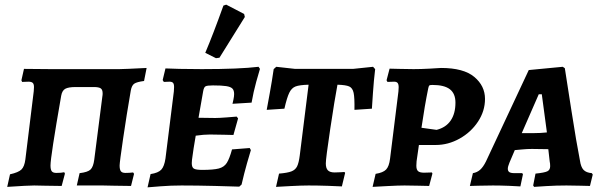

<svg xmlns="http://www.w3.org/2000/svg" viewBox="-20 -797 2586 825"><path d="M23 -48Q59 -56 72 -68.5Q85 -81 89 -112L125 -405Q126 -412 126 -423Q126 -436 120.5 -441Q115 -446 102 -446L75 -445L72 -452L83 -501L196 -500H493Q512 -500 610 -505L599 -449Q568 -445 557 -437.5Q546 -430 542 -408Q524 -304 509 -201.5Q494 -99 494 -86Q494 -68 499.5 -61Q505 -54 519 -54Q536 -54 552 -56L556 -50L543 2L471 1Q451 0 423 0H310L322 -53Q357 -57 369 -68.5Q381 -80 385 -111L420 -384Q421 -388 421 -396Q421 -412 412.5 -417.5Q404 -423 383 -423H305Q274 -423 260.5 -415.5Q247 -408 243 -386Q197 -123 197 -86Q197 -68 202.5 -61Q208 -54 222 -54Q244 -54 256 -57L259 -51L245 2L174 1Q155 0 127 0Q101 0 11 6Z M849 -67Q897 -67 920 -73Q943 -79 954.5 -97Q966 -115 977 -155L1053 -161L1058 -152Q1054 -140 1041.5 -96Q1029 -52 1018 -4L1008 5Q984 4 904.5 2Q825 0 760 0Q714 0 670 3.5Q626 7 614 8L627 -49Q660 -54 673 -68Q686 -82 691 -116L727 -404Q728 -412 728 -423Q728 -436 723.5 -441Q719 -446 708 -446L684 -445L679 -453L691 -503Q707 -502 751.5 -501Q796 -500 847 -500Q1009 -500 1091 -510L1097 -501Q1093 -489 1081 -445.5Q1069 -402 1061 -356L979 -351Q980 -355 983 -369Q986 -383 986 -393Q986 -409 978.5 -416.5Q971 -424 952 -427Q933 -430 895 -430Q870 -430 863 -426Q856 -422 853 -405L833 -291L905 -290Q921 -290 953.5 -292.5Q986 -295 997 -296L1003 -288L983 -217Q973 -217 943.5 -218Q914 -219 882 -219Q856 -219 821 -214L812 -160Q811 -150 807.5 -128.5Q804 -107 804 -96Q804 -78 813 -72.5Q822 -67 849 -67ZM923 -549 908 -547 862 -570Q896 -650 940 -773L952 -777L1029 -737L1032 -724Z M1202 -330 1126 -325Q1129 -341 1139 -396Q1149 -451 1156 -500L1167 -510L1248 -501H1497L1583 -510L1592 -500Q1586 -450 1582.5 -397.5Q1579 -345 1578 -330L1503 -325Q1504 -377 1499.5 -398Q1495 -419 1480.5 -425.5Q1466 -432 1430 -433Q1418 -370 1399 -243Q1380 -116 1380 -95Q1380 -74 1389 -65Q1398 -56 1418 -56Q1434 -56 1445.5 -57Q1457 -58 1460 -58L1463 -54L1449 4Q1433 3 1389.5 1.5Q1346 0 1306 0Q1277 0 1229 2.5Q1181 5 1166 6L1179 -51Q1215 -54 1232 -60.5Q1249 -67 1256.5 -82Q1264 -97 1268 -129L1306 -433Q1267 -432 1250 -425.5Q1233 -419 1223 -398.5Q1213 -378 1202 -330Z M1694 -501 1757 -500Q1788 -500 1824.5 -502Q1861 -504 1875 -505Q1972 -505 2018 -466.5Q2064 -428 2064 -372Q2064 -320 2034 -274.5Q2004 -229 1955 -201.5Q1906 -174 1852 -174H1780L1770 -104Q1769 -97 1769 -85Q1769 -68 1776.5 -61.5Q1784 -55 1802 -55L1836 -56Q1836 -55 1837 -53.5Q1838 -52 1838 -51L1824 2Q1812 2 1779.5 1Q1747 0 1718 0Q1693 0 1645 2.5Q1597 5 1581 6L1594 -50Q1626 -55 1639 -68.5Q1652 -82 1656 -115L1692 -404Q1693 -411 1693 -422Q1693 -435 1688.5 -440.5Q1684 -446 1673 -446L1645 -445L1641 -452L1654 -502Q1678 -502 1694 -501ZM1937 -356Q1937 -395 1913 -413.5Q1889 -432 1838 -432Q1827 -432 1824.5 -429.5Q1822 -427 1820 -417Q1805 -344 1791 -248L1856 -239Q1896 -249 1916.5 -279Q1937 -309 1937 -356Z M2523 -53 2527 -47 2515 2Q2504 2 2474.5 1Q2445 0 2414 0Q2371 0 2329 2.5Q2287 5 2275 6L2271 0L2281 -51Q2320 -55 2332 -61Q2344 -67 2344 -83Q2344 -95 2342 -103L2336 -156L2266 -157Q2246 -157 2225 -155Q2204 -153 2192 -152L2169 -98Q2162 -81 2162 -72Q2162 -62 2168.5 -57.5Q2175 -53 2191 -53H2224L2227 -48L2216 4Q2205 3 2167.5 1.5Q2130 0 2098 0Q2064 0 2036 1Q2008 2 1999 2L2012 -53Q2030 -56 2043 -67.5Q2056 -79 2068 -103L2252 -496L2398 -510L2407 -504Q2414 -459 2435.5 -321Q2457 -183 2472 -107Q2476 -79 2487.5 -67Q2499 -55 2523 -53ZM2274 -225Q2303 -225 2330 -228L2308 -392H2295L2222 -225Z"/></svg>

Font: Alegreya SC
Style: Bold Italic
Weight: 700
Italic angle: -7°
Designer: Juan Pablo del Peral
Foundry: Huerta Tipografica
Version: Version 2.007; ttfautohint (v1.6)